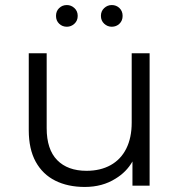

<svg xmlns="http://www.w3.org/2000/svg" viewBox="-20 -736 712 761"><path d="M316 5Q249 5 199 -20Q149 -45 121.5 -95Q94 -145 94 -220V-525H165V-228Q165 -144 206.5 -101.5Q248 -59 323 -59Q378 -59 418.5 -81.5Q459 -104 480.5 -147Q502 -190 502 -250V-525H573V0H505V-96Q481 -54 438 -28Q386 5 316 5ZM245 -630Q227 -630 214.5 -642Q202 -654 202 -673Q202 -692 214.5 -704Q227 -716 245 -716Q262 -716 275 -704Q288 -692 288 -673Q288 -654 275 -642Q262 -630 245 -630ZM423 -630Q406 -630 393 -642Q380 -654 380 -673Q380 -692 393 -704Q406 -716 423 -716Q441 -716 453.5 -704Q466 -692 466 -673Q466 -654 453.5 -642Q441 -630 423 -630Z"/></svg>

Font: Modern
Style: Small
Weight: 400
Designer: Julieta Ulanovsky
Foundry: Julieta Ulanovsky
Version: Version 8.000